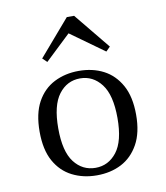

<svg xmlns="http://www.w3.org/2000/svg" viewBox="-77 -718 685 793"><g transform="rotate(-10 265.5 -321.5)"><path d="M266.1 11.3Q208.9 11.3 162.9 -12.1Q116.9 -35.5 90.3 -83.5Q63.7 -131.5 63.7 -207.3Q63.7 -283.1 90.3 -331.5Q116.9 -379.8 162.9 -403.2Q208.9 -426.6 266.1 -426.6Q324.2 -426.6 369.4 -403.2Q414.5 -379.8 441.5 -331.5Q468.5 -283.1 468.5 -207.3Q468.5 -132.3 441.5 -83.9Q414.5 -35.5 369.4 -12.1Q324.2 11.3 266.1 11.3ZM266.1 -20.2Q320.2 -20.2 355.2 -65.3Q390.3 -110.5 390.3 -207.3Q390.3 -304 355.2 -349.6Q320.2 -395.2 266.1 -395.2Q211.3 -395.2 176.6 -349.6Q141.9 -304 141.9 -207.3Q141.9 -110.5 176.6 -65.3Q211.3 -20.2 266.1 -20.2ZM145.2 -485.5 126.6 -503.2 256.5 -654H287.1L410.5 -503.2L392.7 -485.5L232.3 -600.8L271.8 -605.6Z"/></g></svg>

Font: Playfair 12pt Light
Style: Regular
Weight: 300
Designer: Claus Eggers Sørensen
Foundry: Claus Eggers Sørensen
Version: Version 2.000;gftools[0.9.28]